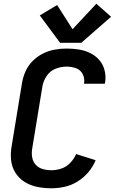

<svg xmlns="http://www.w3.org/2000/svg" viewBox="-20 -1004 617 1032"><path d="M256 8Q292 8 328 0Q364 -8 397 -28.5Q430 -49 455 -78.5Q480 -108 494 -143L389 -176Q378 -150 357.5 -128.5Q337 -107 310 -98Q283 -89 256 -89Q232 -89 209.5 -95.5Q187 -102 172 -118.5Q157 -135 153 -158Q149 -181 153 -205L208 -540Q213 -569 231 -596Q249 -623 278.5 -634.5Q308 -646 337 -646Q364 -646 388 -637.5Q412 -629 424 -606.5Q436 -584 432 -557Q432 -555 431 -554H543Q544 -558 545 -561Q550 -595 542 -626.5Q534 -658 513.5 -681.5Q493 -705 464.5 -719Q436 -733 403.5 -738Q371 -743 337 -743Q305 -743 272.5 -737Q240 -731 209.5 -715.5Q179 -700 154.5 -675Q130 -650 116.5 -619Q103 -588 98 -556L43 -221Q36 -183 39.5 -145Q43 -107 62.5 -76Q82 -45 112.5 -26Q143 -7 180 0.5Q217 8 256 8ZM303 -774H417L577 -914L498 -984L370 -847L287 -977L194 -921Z"/></svg>

Font: Iosevka Sparkle Semibold
Style: Italic
Weight: 600
Italic angle: -9°
Designer: Belleve Invis
Foundry: Belleve Invis
Version: Version 4.5.0; ttfautohint (v1.8.3)